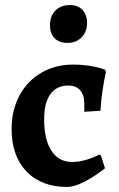

<svg xmlns="http://www.w3.org/2000/svg" viewBox="-20 -729 471 761"><path d="M26 -218Q26 -292 57 -350Q88 -408 143.5 -440.5Q199 -473 269 -473Q340 -473 396 -453L400 -444Q383 -369 378 -290L314 -286V-319Q314 -353 297.5 -371.5Q281 -390 251 -390Q204 -390 179.5 -355.5Q155 -321 155 -257Q155 -175 184 -131Q213 -87 266 -87Q293 -87 321.5 -95.5Q350 -104 373 -116L380 -113L396 -62Q357 -31 316 -9.5Q275 12 246 12Q144 12 85 -49.5Q26 -111 26 -218ZM178 -629Q178 -665 199.5 -687Q221 -709 257 -709Q289 -709 307 -689.5Q325 -670 325 -638Q325 -603 303.5 -581Q282 -559 247 -559Q214 -559 196 -578Q178 -597 178 -629Z"/></svg>

Font: Alegreya
Style: Bold
Weight: 700
Designer: Juan Pablo del Peral
Foundry: Huerta Tipografica
Version: Version 2.008; ttfautohint (v1.8)